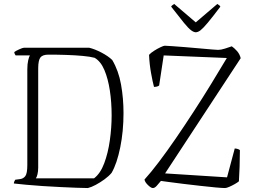

<svg xmlns="http://www.w3.org/2000/svg" viewBox="-20 -950 1293 970"><path d="M424 0Q402 0 365.5 -1.5Q329 -3 285 -5Q241 -7 196.5 -10Q152 -13 113.5 -16.5Q75 -20 50 -23Q50 -28 52.5 -33.5Q55 -39 57 -42L80 -45Q98 -47 108 -60.5Q118 -74 118 -116V-599Q118 -627 122.5 -645.5Q127 -664 131 -670H59Q57 -673 55 -676.5Q53 -680 52 -687Q58 -692 76.5 -700.5Q95 -709 102 -709H430Q459 -702 492.5 -684.5Q526 -667 547 -647Q579 -593 591.5 -523Q604 -453 604 -379Q604 -287 587.5 -205.5Q571 -124 544 -77Q530 -60 508 -44Q486 -28 463.5 -16Q441 -4 424 0ZM161 -49H455Q487 -73 506.5 -125Q526 -177 535 -241.5Q544 -306 544 -367Q544 -433 535 -492.5Q526 -552 507.5 -596Q489 -640 458 -658Q436 -664 398 -667.5Q360 -671 315 -672.5Q270 -674 225 -674Q195 -674 184 -659.5Q173 -645 173 -604V-104Q173 -85 169.5 -70Q166 -55 161 -49ZM752 0Q743 0 727.5 -15Q712 -30 710 -43Q742 -78 782.5 -131.5Q823 -185 868 -250.5Q913 -316 959 -387Q1004 -456 1046.5 -525.5Q1089 -595 1126 -657L807 -670L784 -518Q775 -511 758 -511Q751 -537 743 -581.5Q735 -626 733 -673Q742 -683 758.5 -693.5Q775 -704 791 -711.5Q807 -719 812 -719Q819 -719 847.5 -717Q876 -715 914 -712Q952 -709 989 -705.5Q1026 -702 1052 -700Q1078 -698 1082 -698Q1096 -698 1116.5 -704.5Q1137 -711 1151 -716Q1163 -708 1177 -692.5Q1191 -677 1196 -656L814 -74L1127 -54L1166 -200Q1178 -199 1184.5 -196Q1191 -193 1192 -191Q1192 -154 1190.5 -108.5Q1189 -63 1187 -34Q1180 -28 1166 -20Q1152 -12 1138 -6Q1124 0 1117 0Q1104 0 1070 -3Q1036 -6 993 -11Q950 -16 907 -21Q864 -26 833 -30.5Q802 -35 793 -36Q782 -23 772 -11.5Q762 0 752 0ZM969 -787Q959 -787 945.5 -797Q932 -807 909 -835Q886 -863 845 -916Q845 -921 860 -930L969 -837L1078 -930Q1093 -921 1093 -916Q1053 -863 1029.5 -835Q1006 -807 993 -797Q980 -787 969 -787Z"/></svg>

Font: Texturina 72pt Thin
Style: Regular
Weight: 100
Designer: Guillermo Torres Carreño
Foundry: Omnibus-Type
Version: Version 1.002; ttfautohint (v1.8.3)